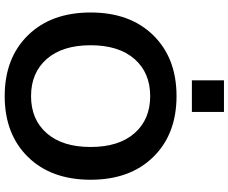

<svg xmlns="http://www.w3.org/2000/svg" viewBox="-100 -888 997 838"><g transform="rotate(90 399.0 -468.5)"><path d="M330 -807V-947H468V-807ZM133.5 -638.5Q233 -740 399 -740Q565 -740 664.5 -638.5Q764 -537 764 -365Q764 -193 664.5 -91.5Q565 10 399 10Q233 10 133.5 -91.5Q34 -193 34 -365Q34 -537 133.5 -638.5ZM237 -173.5Q297 -105 399 -105Q501 -105 561 -173.5Q621 -242 621 -365Q621 -488 561 -556.5Q501 -625 399 -625Q297 -625 237 -556.5Q177 -488 177 -365Q177 -242 237 -173.5Z"/></g></svg>

Font: M PLUS 1p
Style: Bold
Weight: 700
Version: Version 1.062